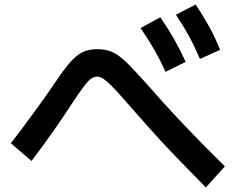

<svg xmlns="http://www.w3.org/2000/svg" viewBox="-20 -831 1040 847"><path d="M888 -4Q813 -80 751.5 -144Q690 -208 636.5 -268.5Q583 -329 530 -389Q494 -431 471.5 -453Q449 -475 435 -484Q421 -493 408 -493Q395 -493 381.5 -483.5Q368 -474 348.5 -448Q329 -422 296 -372Q263 -321 221 -260.5Q179 -200 119 -121L28 -199Q88 -277 133.5 -340Q179 -403 215 -455Q258 -520 288 -554.5Q318 -589 345.5 -601.5Q373 -614 408 -614Q434 -614 455 -608.5Q476 -603 497.5 -589Q519 -575 545.5 -548.5Q572 -522 610 -480Q701 -376 789 -283Q877 -190 972 -97ZM710 -514Q687 -566 660.5 -612Q634 -658 600 -707L687 -755Q721 -706 748 -658.5Q775 -611 799 -558ZM862 -571Q840 -623 814.5 -670Q789 -717 756 -766L843 -811Q876 -762 902.5 -714Q929 -666 951 -611Z"/></svg>

Font: M PLUS 1 SemiBold
Style: Regular
Weight: 600
Designer: Coji Morishita
Foundry: UNDERFOREST DESIGN
Version: Version 1.001